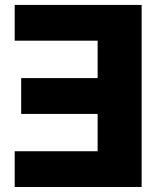

<svg xmlns="http://www.w3.org/2000/svg" viewBox="-20 -747 660 767"><path d="M545.8 -727.3V0H38.7V-142.8H370V-291.9H64.6V-435H370V-584.5H38.7V-727.3Z"/></svg>

Font: Inter UI Extra Bold
Style: Regular
Weight: 800
Designer: Rasmus Andersson
Foundry: rsms
Version: 3.2;8d6f07862